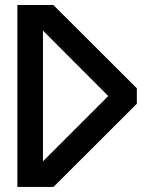

<svg xmlns="http://www.w3.org/2000/svg" viewBox="-20 -735 585 755"><path d="M518.1 -387.7V-327.1L190.4 0H48.3V-715.3H189.9ZM148.9 -614.7V-100.6L405.8 -357.4Z"/></svg>

Font: Kultigin
Style: Regular
Weight: 400
Designer: facebook.com/biligbitig
Foundry: facebook.com/biligbitig
Version: Version 1.0